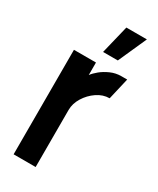

<svg xmlns="http://www.w3.org/2000/svg" viewBox="-197 -831 732 891"><g transform="rotate(30 168.5 -385.5)"><path d="M164 -619 201 -771H311L243 -619ZM42 0V-560H160V-493Q171 -508 190.5 -524Q210 -540 237 -552Q264 -564 294 -564Q301 -564 309 -564Q317 -564 325 -564L298 -448Q263 -448 231.5 -426.5Q200 -405 180 -372.5Q160 -340 160 -306V0Z"/></g></svg>

Font: Stick No Bills
Style: Bold
Weight: 700
Version: Version 2.000